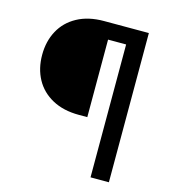

<svg xmlns="http://www.w3.org/2000/svg" viewBox="-106 -793 782 879"><g transform="rotate(15 284.5 -353.5)"><path d="M318.4 -629.8V-262.4H278.3Q204.8 -262.4 152.1 -291.1Q99.4 -319.8 72.2 -369.8Q44.9 -419.9 44.9 -484.8Q44.9 -549 72.2 -599.4Q99.4 -649.9 152.1 -678.5Q204.8 -707.2 278.3 -707.2H488.3V-629.8ZM404 -707.2H491V0H404Z"/></g></svg>

Font: Pretendard Variable
Style: Regular
Weight: 400
Designer: Base glyphs from Inter by Rasmus Andersson; Hangul glyphs from Noto Sans CJK(Source Han Sans) by Jang Soo-young and Kang
Foundry: Kil Hyung-jin
Version: Version 1.100;FEAKit 1.0